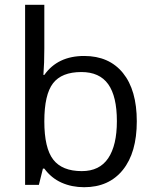

<svg xmlns="http://www.w3.org/2000/svg" viewBox="-20 -780 653 810"><path d="M335 -543.9Q440.4 -543.9 498.8 -471.9Q557.1 -399.9 557.1 -268.1Q557.1 -136.2 498.3 -63.2Q439.5 9.8 335 9.8Q282.7 9.8 239.5 -9.5Q196.3 -28.8 167 -68.8H161.1L144 0H85.9V-759.8H167V-575.2Q167 -513.2 163.1 -463.9H167Q223.6 -543.9 335 -543.9ZM323.2 -476.1Q240.2 -476.1 203.6 -428.5Q167 -380.9 167 -268.1Q167 -155.3 204.6 -106.7Q242.2 -58.1 325.2 -58.1Q399.9 -58.1 436.5 -112.5Q473.1 -167 473.1 -269Q473.1 -373.5 436.5 -424.8Q399.9 -476.1 323.2 -476.1Z"/></svg>

Font: f02132580
Style: Regular
Weight: 400
Foundry: Ascender Corporation
Version: Version 1.10